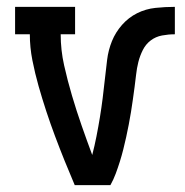

<svg xmlns="http://www.w3.org/2000/svg" viewBox="-20 -540 540 560"><path d="M198 0Q183 -35 168.5 -71Q154 -107 140.5 -143Q127 -179 115 -215.5Q103 -252 92.5 -289Q82 -326 74.5 -364Q67 -402 67 -440H24V-520H199V-440H157Q157 -394 167 -349.5Q177 -305 190 -261Q203 -217 218 -174Q233 -131 249 -88Q256 -115 261.5 -143Q267 -171 271.5 -198.5Q276 -226 279.5 -254Q283 -282 286 -310Q289 -338 292.5 -366Q296 -394 306.5 -420Q317 -446 336 -467.5Q355 -489 380 -501.5Q405 -514 433.5 -517Q462 -520 490 -520V-440Q471 -440 452.5 -436.5Q434 -433 419.5 -422Q405 -411 396.5 -394Q388 -377 383.5 -359Q379 -341 377 -322.5Q375 -304 372.5 -286Q370 -268 367.5 -249.5Q365 -231 362 -213Q359 -195 355.5 -176.5Q352 -158 348 -140Q344 -122 339.5 -104Q335 -86 329.5 -68.5Q324 -51 317.5 -33.5Q311 -16 302 0Z"/></svg>

Font: Iosevka Curly Slab Medium
Style: Regular
Weight: 500
Monospace: yes
Designer: Belleve Invis
Foundry: Belleve Invis
Version: Version 22.1.2; ttfautohint (v1.8.4)